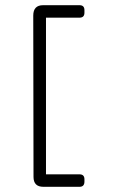

<svg xmlns="http://www.w3.org/2000/svg" viewBox="-20 -719 440 739"><path d="M146 -699H286Q305 -699 305 -680V-670Q305 -651 286 -651H157V-48H286Q305 -48 305 -29V-20Q305 0 286 0H147Q109 0 109 -38L108 -659Q108 -699 146 -699Z"/></svg>

Font: Text Me One
Style: Regular
Weight: 400
Designer: Julia Petretta
Foundry: Julia Petretta
Version: Version 1.003